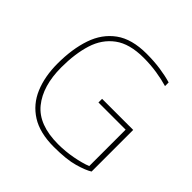

<svg xmlns="http://www.w3.org/2000/svg" viewBox="-171 -807 969 969"><g transform="rotate(45 313.5 -322.0)"><path d="M344 10Q244 10 181.5 -29.5Q119 -69 89.5 -139Q60 -209 60 -301Q60 -405 87 -484.5Q114 -564 176 -609Q238 -654 343 -654Q396 -654 441.5 -647.5Q487 -641 524 -630V-604Q487 -615 441.5 -622Q396 -629 347 -629Q247 -629 190 -587Q133 -545 110 -471.5Q87 -398 87 -301Q87 -168 149 -91.5Q211 -15 350 -15Q401 -15 452 -24.5Q503 -34 539 -48V-308H345V-334H567V-37Q542 -21 488.5 -5.5Q435 10 344 10Z"/></g></svg>

Font: Kanit Thin
Style: Regular
Weight: 250
Designer: Katatrad Team
Foundry: CadsonDemak
Version: Version 2.000; ttfautohint (v1.8.3)